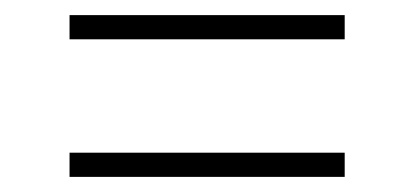

<svg xmlns="http://www.w3.org/2000/svg" viewBox="-20 -507 548 254"><path d="M72 -455V-487H436V-455ZM72 -273V-305H436V-273Z"/></svg>

Font: Encode Sans SC Condensed Thin
Style: Regular
Weight: 100
Width: 3
Designer: Multiple Designers
Foundry: Impallari Type
Version: Version 3.002